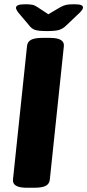

<svg xmlns="http://www.w3.org/2000/svg" viewBox="-20 -880 410 902"><path d="M105 2Q37 2 41 -37L107 -664Q109 -684 126 -693Q143 -702 179 -702H215Q284 -702 280 -663L214 -36Q212 -16 195 -7Q178 2 141 2ZM328 -860Q353 -860 361.5 -856Q370 -852 370 -845Q370 -836 355 -821L293 -762Q276 -745 258 -739.5Q240 -734 201 -734Q161 -734 144.5 -739.5Q128 -745 115 -763L66 -821Q60 -829 57.5 -834.5Q55 -840 55 -843Q55 -851 64.5 -855.5Q74 -860 99 -860Q120 -860 132 -857.5Q144 -855 157 -846L207 -813L263 -846Q279 -855 292.5 -857.5Q306 -860 328 -860Z"/></svg>

Font: Asap Semi Expanded Semi Expanded ExtraBold
Style: Italic
Weight: 800
Width: 6
Italic angle: -6°
Designer: Pablo Cosgaya
Foundry: Omnibus-Type
Version: Version 3.001; ttfautohint (v1.8.4.7-5d5b)